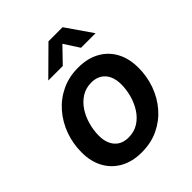

<svg xmlns="http://www.w3.org/2000/svg" viewBox="-209 -861 996 996"><g transform="rotate(-45 289.5 -363.0)"><path d="M251 11.7Q182.1 11.7 132.6 -15.9Q83 -43.5 56.2 -93Q29.3 -142.6 29.3 -209Q29.3 -273.4 50.5 -331.8Q71.8 -390.1 111.1 -435.5Q150.4 -481 205.3 -507.1Q260.3 -533.2 327.1 -533.2Q396 -533.2 445.8 -505.6Q495.6 -478 522.2 -428.2Q548.8 -378.4 548.8 -311Q548.8 -248 528.1 -189.9Q507.3 -131.8 468.3 -86.4Q429.2 -41 374.3 -14.6Q319.3 11.7 251 11.7ZM256.8 -91.3Q298.3 -91.3 329.8 -111.3Q361.3 -131.3 382.3 -164.1Q403.3 -196.8 414.1 -235.8Q424.8 -274.9 424.8 -313Q424.8 -349.6 412.6 -375.7Q400.4 -401.9 377.2 -416Q354 -430.2 321.3 -430.2Q280.8 -430.2 249.5 -410.4Q218.3 -390.6 197 -358.2Q175.8 -325.7 164.8 -286.1Q153.8 -246.6 153.8 -207.5Q153.8 -153.3 180.9 -122.3Q208 -91.3 256.8 -91.3ZM277.3 -595.2H171.9V-596.2L315.4 -738.3H418.9L517.1 -596.2V-595.2H411.1L357.4 -678.2Z"/></g></svg>

Font: Inter 28pt SemiBold
Style: Italic
Weight: 600
Italic angle: -9.3988°
Designer: Rasmus Andersson
Foundry: rsms
Version: Version 4.001;git-66647c0bb